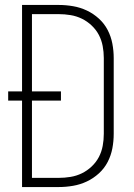

<svg xmlns="http://www.w3.org/2000/svg" viewBox="-20 -755 540 775"><path d="M217 0H69V-349H13V-386H69V-735H217Q246 -735 275 -730Q304 -725 330.5 -712.5Q357 -700 379 -680Q401 -660 414.5 -634Q428 -608 433.5 -579Q439 -550 439 -521V-215Q439 -185 433.5 -156Q428 -127 414.5 -101Q401 -75 379 -55Q357 -35 330.5 -22.5Q304 -10 275 -5Q246 0 217 0ZM109 -37H216Q241 -37 265 -41Q289 -45 310.5 -55.5Q332 -66 350 -83Q368 -100 379 -121Q390 -142 394.5 -166Q399 -190 399 -215V-521Q399 -545 394.5 -569Q390 -593 379 -614Q368 -635 350 -652Q332 -669 310.5 -679.5Q289 -690 265 -694Q241 -698 216 -698H109V-386H226V-349H109Z"/></svg>

Font: Iosevka Extralight
Style: Regular
Weight: 200
Monospace: yes
Designer: Belleve Invis
Foundry: Belleve Invis
Version: Version 32.0.1; ttfautohint (v1.8.4)